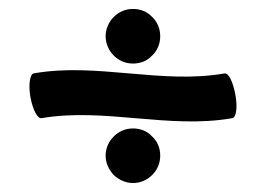

<svg xmlns="http://www.w3.org/2000/svg" viewBox="-20 -481 581 429"><path d="M338 -400C338 -416 332 -432 320 -443C309 -455 294 -461 277 -461C261 -461 246 -455 234 -443C223 -432 216 -416 216 -400C216 -384 223 -368 234 -357C246 -345 261 -339 277 -339C294 -339 309 -345 320 -357C332 -368 338 -384 338 -400ZM73 -217C214 -241 358 -192 499 -217C508 -218 511 -242 506 -269C501 -297 491 -318 482 -317C341 -292 196 -342 55 -317C47 -315 43 -292 48 -264C53 -236 64 -215 73 -217ZM338 -133C338 -150 332 -165 320 -176C309 -188 294 -194 277 -194C261 -194 246 -188 234 -176C223 -165 216 -150 216 -133C216 -117 223 -102 234 -90C246 -79 261 -72 277 -72C294 -72 309 -79 320 -90C332 -102 338 -117 338 -133Z"/></svg>

Font: Nupuram Condensed Medium
Style: Regular
Weight: 500
Width: 3
Designer: Santhosh Thottingal (santhosh.thottingal@gmail.com)
Foundry: SMC
Version: Version 1.000